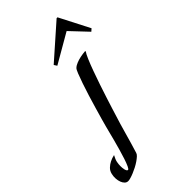

<svg xmlns="http://www.w3.org/2000/svg" viewBox="-450 -649 928 928"><g transform="rotate(-45 14.5 -185.0)"><path d="M-128.9 176.8Q-124.5 176.8 -117.9 162.6Q-111.3 148.4 -104 126.2Q-96.7 104 -89.1 77.4Q-81.5 50.8 -75 26.1Q-68.4 1.5 -63.5 -18.6Q-58.6 -38.6 -56.2 -46.9Q-52.7 -60.5 -45.2 -86.9Q-37.6 -113.3 -28.3 -145.3Q-19 -177.2 -8.5 -211.4Q2 -245.6 12 -274.4Q22 -303.2 30 -323.5Q38.1 -343.8 43 -348.1Q52.2 -356.9 66.9 -362.5Q81.5 -368.2 95.7 -371.1Q111.8 -374.5 129.9 -376L131.8 -373Q124.5 -363.3 113.8 -338.1Q103 -313 91.1 -280Q79.1 -247.1 66.7 -210.4Q54.2 -173.8 44.2 -142.1Q34.2 -110.4 26.9 -87.6Q19.5 -64.9 18.1 -59.1Q1.5 -7.3 -12.9 44.7Q-27.3 96.7 -43 147Q-44.9 153.8 -53.2 161.4Q-61.5 168.9 -73 176.8Q-84.5 184.6 -98.1 191.7Q-111.8 198.7 -124.8 204.1Q-137.7 209.5 -148.7 212.6Q-159.7 215.8 -166 215.8Q-176.3 215.8 -183.6 208.7Q-190.9 201.7 -195.3 190.2Q-199.7 178.7 -200.7 164.3Q-201.7 149.9 -198.2 134.8Q-194.3 117.7 -182.6 106.7Q-170.9 95.7 -158.2 89.4Q-143.6 82 -126 78.1Q-136.7 97.7 -139.4 111.3Q-142.1 125 -142.1 137.2Q-142.1 142.1 -141.6 148.9Q-141.1 155.8 -139.6 161.9Q-138.2 168 -135.7 172.4Q-133.3 176.8 -128.9 176.8ZM151.4 -585.9 230.5 -432.1 217.8 -420.9 135.7 -507.8 -14.6 -420.9 -24.4 -436 145.5 -585.9Z"/></g></svg>

Font: Romanesco
Style: Regular
Weight: 400
Designer: Astigmatic (AOETI)
Foundry: Astigmatic (AOETI)
Version: Version 1.000